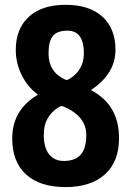

<svg xmlns="http://www.w3.org/2000/svg" viewBox="-20 -760 540 790"><path d="M242.2 -97.7Q289.1 -97.7 312 -123.5Q335 -149.4 335 -205.1Q335 -282.2 240.2 -322.3Q232.4 -325.2 223.6 -320.3Q159.2 -281.2 160.2 -205.1Q160.2 -152.3 182.1 -125Q204.1 -97.7 242.2 -97.7ZM257.8 -633.8Q215.8 -633.8 197.8 -612.3Q179.7 -590.8 179.7 -540Q179.7 -463.9 248 -432.6Q255.9 -429.7 262.7 -433.6Q324.2 -468.8 325.2 -540Q325.2 -633.8 257.8 -633.8ZM357.4 -387.7Q470.7 -326.2 469.7 -190.4Q469.7 -94.7 411.6 -42.5Q353.5 9.8 250 9.8Q144.5 9.8 87.4 -42Q30.3 -93.8 30.3 -190.4Q30.3 -306.6 132.8 -368.2Q134.8 -368.2 134.8 -370.1Q134.8 -372.1 133.8 -372.1Q92.8 -403.3 68.8 -452.1Q44.9 -501 44.9 -554.7Q44.9 -641.6 98.6 -690.9Q152.3 -740.2 250 -740.2Q347.7 -740.2 401.4 -691.4Q455.1 -642.6 455.1 -554.7Q455.1 -458 357.4 -391.6Q355.5 -391.6 355.5 -389.6Q355.5 -387.7 357.4 -387.7Z"/></svg>

Font: Rounded Mgen+ 1mn bold
Style: Bold
Weight: 700
Designer: [Source Han Sans]
Ryoko NISHIZUKA  (kana & ideographs); Paul D. Hunt (Latin, Greek & Cyrillic); Wenlong ZHANG  (bopomofo
Version: Version 1.059.20150602